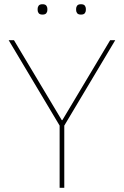

<svg xmlns="http://www.w3.org/2000/svg" viewBox="-20 -888 586 908"><path d="M284 0H262V-294L21 -698H46L272 -320H275L501 -698H525L284 -294ZM181 -819Q168 -819 163 -825.5Q158 -832 158 -840V-847Q158 -855 163 -861.5Q168 -868 181 -868Q194 -868 199 -861.5Q204 -855 204 -847V-840Q204 -832 199 -825.5Q194 -819 181 -819ZM363 -819Q350 -819 345 -825.5Q340 -832 340 -840V-847Q340 -855 345 -861.5Q350 -868 363 -868Q376 -868 381 -861.5Q386 -855 386 -847V-840Q386 -832 381 -825.5Q376 -819 363 -819Z"/></svg>

Font: IBM Plex Sans Thin
Style: Regular
Weight: 250
Designer: Mike Abbink, Paul van der Laan, Pieter van Rosmalen
Foundry: Bold Monday
Version: Version 3.201